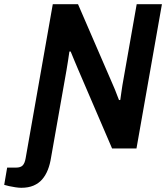

<svg xmlns="http://www.w3.org/2000/svg" viewBox="-108 -706 790 913"><path d="M-7 187Q-19 187 -35 184.5Q-51 182 -65 179Q-79 176 -88 173L-74 91H-32Q-10 91 0 80.5Q10 70 14 46L143 -686H263L430 -300Q434 -292 439 -279Q444 -266 449 -253Q454 -240 458 -230L464 -231Q466 -246 469 -266.5Q472 -287 474 -300L542 -686H662L541 0H425L263 -377Q256 -392 245.5 -418.5Q235 -445 228 -461H222Q220 -444 215.5 -417Q211 -390 208 -371L135 42Q130 75 119.5 101.5Q109 128 92.5 147Q76 166 51.5 176.5Q27 187 -7 187Z"/></svg>

Font: Archivo SemiCondensed SemiBold
Style: Italic
Weight: 600
Width: 4
Italic angle: -10°
Designer: Hector Gatti
Foundry: Omnibus-Type
Version: Version 2.001